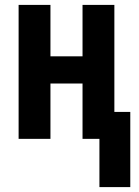

<svg xmlns="http://www.w3.org/2000/svg" viewBox="-20 -567 567 784"><path d="M386 197V0H317V-226H186V0H56V-547H186V-337H317V-547H447V-110H512V197Z"/></svg>

Font: Noto Sans ExtraCondensed
Style: Bold
Weight: 700
Width: 2
Designer: Monotype Design Team
Foundry: Monotype Imaging Inc.
Version: Version 2.013; ttfautohint (v1.8.4.7-5d5b)